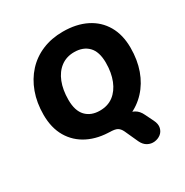

<svg xmlns="http://www.w3.org/2000/svg" viewBox="-206 -883 1219 1264"><g transform="rotate(-30 403.5 -251.0)"><path d="M671 91Q688 125 681.5 152Q675 179 654.5 194.5Q634 210 607 213Q580 216 555 202.5Q530 189 515 157L469 56Q457 31 439 21Q421 11 380 11L522 -40Q566 -39 595 -23Q624 -7 641 30ZM396 11Q295 11 220 -26.5Q145 -64 103.5 -134.5Q62 -205 62 -305Q62 -396 89.5 -471.5Q117 -547 167.5 -602Q218 -657 288.5 -686.5Q359 -716 445 -716Q547 -716 622 -678.5Q697 -641 738 -570.5Q779 -500 779 -401Q779 -309 752 -233.5Q725 -158 674 -103Q623 -48 552.5 -18.5Q482 11 396 11ZM398 -143Q459 -143 501 -175Q543 -207 566 -264.5Q589 -322 589 -397Q589 -481 549.5 -521.5Q510 -562 442 -562Q383 -562 340.5 -530Q298 -498 275.5 -441Q253 -384 253 -308Q253 -225 292 -184Q331 -143 398 -143Z"/></g></svg>

Font: Nunito ExtraLight Black
Style: Italic
Weight: 900
Italic angle: -9°
Version: Version 3.602